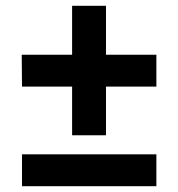

<svg xmlns="http://www.w3.org/2000/svg" viewBox="-20 -677 615 663"><path d="M346 -488H520V-378H346V-210H229V-378H56L55 -488H229V-657H346ZM56 -34V-144H520V-34Z"/></svg>

Font: Bitter Pro OGT
Style: Bold
Weight: 700
Designer: Sol Matas, and Bitter project Authors
Foundry: Sol Matas
Version: Version 2.110